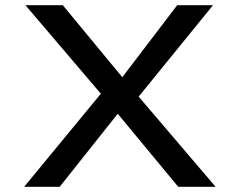

<svg xmlns="http://www.w3.org/2000/svg" viewBox="-20 -720 924 740"><path d="M667 0 406 -315 78 -700H222L474 -395L811 0ZM73 0 387 -381 450 -302 210 0ZM496 -325 435 -401 663 -700H801Z"/></svg>

Font: Lexend Peta
Style: Regular
Weight: 400
Designer: Bonnie Shaver-Troup, Thomas Jockin
Foundry: Lexend
Version: Version 1.007